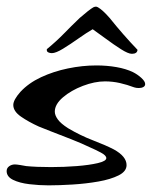

<svg xmlns="http://www.w3.org/2000/svg" viewBox="-23 -546 472 578"><path d="M123 12Q95 12 65.5 8.5Q36 5 16.5 -4.5Q-3 -14 -3 -31Q-3 -40 4.5 -45.5Q12 -51 22 -51Q27 -51 39 -49Q51 -47 56 -46Q86 -43 131 -43Q170 -43 208 -46Q246 -49 271.5 -55Q297 -61 297 -70Q297 -78 281 -86.5Q265 -95 251 -101Q224 -114 191 -127Q158 -140 130.5 -150.5Q103 -161 94 -165Q63 -179 40 -195Q17 -211 17 -230Q17 -245 38 -269Q63 -296 100.5 -313.5Q138 -331 181.5 -340Q225 -349 267 -349Q299 -349 327.5 -344Q356 -339 377 -329Q391 -322 402.5 -311.5Q414 -301 414 -293Q414 -287 408.5 -284Q403 -281 395 -281Q391 -281 387.5 -281.5Q384 -282 381 -283Q360 -291 338 -296Q316 -301 293 -301Q262 -301 226.5 -287.5Q191 -274 166.5 -253Q142 -232 142 -210Q142 -199 151 -186.5Q160 -174 182 -160Q219 -138 257 -123.5Q295 -109 320 -96Q358 -75 358 -49Q358 -30 334 -18Q310 -6 273 0.5Q236 7 195.5 9.5Q155 12 123 12ZM374 -384Q363 -384 341 -398Q319 -412 295.5 -429.5Q272 -447 256 -458Q237 -447 213 -430Q189 -413 167 -399.5Q145 -386 133 -386Q127 -386 122 -388.5Q117 -391 118 -398Q146 -421 168.5 -444Q191 -467 217 -492Q231 -504 241 -512Q251 -520 258 -524Q260 -525 262 -525.5Q264 -526 266 -526Q268 -526 272 -524Q286 -516 307 -492Q327 -467 348 -443Q369 -419 391 -396Q390 -384 374 -384Z"/></svg>

Font: Grechen Fuemen
Style: Regular
Weight: 400
Designer: Robert E. Leuschke
Foundry: Robert E. Leuschke
Version: Version 1.010; ttfautohint (v1.8.3)